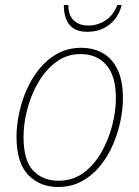

<svg xmlns="http://www.w3.org/2000/svg" viewBox="-20 -737 557 767"><path d="M212 10Q139 10 92.5 -38.5Q46 -87 46 -190Q46 -234 56 -283Q66 -332 86.5 -378.5Q107 -425 138 -463Q169 -501 210.5 -523.5Q252 -546 305 -546Q352 -546 389.5 -525.5Q427 -505 449 -460.5Q471 -416 471 -343Q471 -301 461 -253Q451 -205 431 -158.5Q411 -112 380 -74Q349 -36 307 -13Q265 10 212 10ZM214 -15Q271 -15 314 -47Q357 -79 385.5 -129.5Q414 -180 428.5 -237Q443 -294 443 -344Q443 -433 405 -477Q367 -521 302 -521Q247 -521 204.5 -489.5Q162 -458 133 -408Q104 -358 89 -300.5Q74 -243 74 -190Q74 -96 112.5 -55.5Q151 -15 214 -15ZM328 -610Q281 -610 258 -637.5Q235 -665 235 -717H253Q253 -676 274.5 -655.5Q296 -635 333 -635Q370 -635 401.5 -655.5Q433 -676 449 -717H466Q454 -668 417.5 -639Q381 -610 328 -610Z"/></svg>

Font: Noto Serif Thin
Style: Italic
Weight: 100
Italic angle: -12°
Designer: Monotype Design Team
Foundry: Monotype Imaging Inc.
Version: Version 2.014; ttfautohint (v1.8.4.7-5d5b)